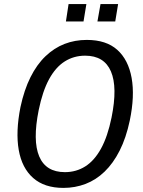

<svg xmlns="http://www.w3.org/2000/svg" viewBox="-20 -909 699 938"><path d="M290 9Q197 9 142 -39.5Q87 -88 71.5 -176.5Q56 -265 80 -386Q98 -470 129 -532Q160 -594 202.5 -634.5Q245 -675 295.5 -694.5Q346 -714 404 -714Q499 -714 553 -665.5Q607 -617 623 -528.5Q639 -440 614 -320Q596 -235 564.5 -173Q533 -111 491 -70.5Q449 -30 398 -10.5Q347 9 290 9ZM297 -68Q352 -68 396.5 -96Q441 -124 473.5 -183Q506 -242 525 -335Q555 -483 522 -560Q489 -637 396 -637Q341 -637 296.5 -609Q252 -581 220 -522.5Q188 -464 169 -371Q139 -222 171.5 -145Q204 -68 297 -68ZM456 -804 471 -889H557L543 -804ZM302 -804 315 -889H402L388 -804Z"/></svg>

Font: Nunito Sans 10pt Condensed Medium
Style: Italic
Weight: 500
Width: 3
Italic angle: -9°
Designer: Vernon Adams
Foundry: Vernon Adams
Version: Version 3.101;gftools[0.9.27]